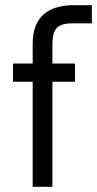

<svg xmlns="http://www.w3.org/2000/svg" viewBox="-20 -720 374 740"><path d="M334 -700H259C153 -698 106 -643 106 -552V-475H30V-405H106V0H182V-405H269V-475H182V-556C184 -605 198 -630 258 -630H334Z"/></svg>

Font: Mint Spirit
Style: Regular
Weight: 400
Designer: HARENDAL Hirwen
Foundry: Arkandis Digital Foundry.
Version: Version 1.004;FFEdit